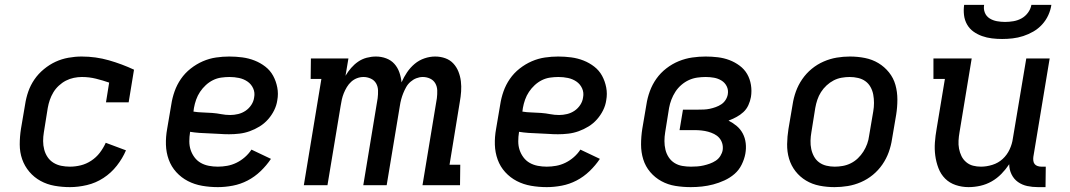

<svg xmlns="http://www.w3.org/2000/svg" viewBox="-20 -760 4390 788"><path d="M267 8Q235 8 204 2.5Q173 -3 146.5 -17.5Q120 -32 100.5 -55Q81 -78 71 -106.5Q61 -135 61 -167Q61 -199 66 -231L83 -331Q87 -358 96 -384Q105 -410 121 -433.5Q137 -457 160 -476Q183 -495 208 -506.5Q233 -518 260.5 -523Q288 -528 315 -528Q373 -528 427 -512.5Q481 -497 530 -474L508 -340H415L428 -421Q402 -430 374 -437Q346 -444 316 -444Q300 -444 283 -440.5Q266 -437 250.5 -429Q235 -421 221.5 -408.5Q208 -396 199 -381Q190 -366 184.5 -350Q179 -334 176 -317L160 -217Q157 -199 157 -181Q157 -163 161.5 -146Q166 -129 175.5 -115Q185 -101 199.5 -92Q214 -83 231.5 -79.5Q249 -76 267 -76Q289 -76 311.5 -81.5Q334 -87 354.5 -100.5Q375 -114 389.5 -133Q404 -152 414 -174L497 -143Q483 -110 459.5 -80Q436 -50 404.5 -29.5Q373 -9 337 -0.5Q301 8 267 8Z M874 8Q841 8 809.5 2.5Q778 -3 751 -17Q724 -31 703.5 -53.5Q683 -76 672.5 -105Q662 -134 661 -166Q660 -198 666 -231L683 -331Q687 -358 696.5 -385Q706 -412 722.5 -436Q739 -460 762.5 -478.5Q786 -497 812.5 -508.5Q839 -520 866.5 -524Q894 -528 921 -528Q948 -528 974.5 -524.5Q1001 -521 1025 -511.5Q1049 -502 1069 -486.5Q1089 -471 1101 -449Q1113 -427 1118 -401Q1123 -375 1118 -348Q1115 -327 1105 -307Q1095 -287 1080 -270Q1065 -253 1045.5 -241Q1026 -229 1005 -221.5Q984 -214 962.5 -211.5Q941 -209 920 -209Q900 -209 880 -210.5Q860 -212 840 -212.5Q820 -213 799.5 -214.5Q779 -216 760 -219V-217Q757 -199 757 -180Q757 -161 762.5 -144.5Q768 -128 778.5 -114Q789 -100 804 -91.5Q819 -83 837 -79.5Q855 -76 874 -76Q893 -76 912.5 -79.5Q932 -83 950.5 -92Q969 -101 985 -115Q1001 -129 1012 -146L1092 -108Q1074 -81 1049.5 -57.5Q1025 -34 996 -19Q967 -4 935.5 2Q904 8 874 8ZM925 -288Q941 -288 957.5 -292Q974 -296 988 -305.5Q1002 -315 1011.5 -329.5Q1021 -344 1023 -360Q1027 -380 1019 -397.5Q1011 -415 995.5 -425.5Q980 -436 961 -440Q942 -444 922 -444Q905 -444 887.5 -441.5Q870 -439 854 -431Q838 -423 824.5 -410.5Q811 -398 801 -383Q791 -368 785 -351Q779 -334 776 -317L774 -302Q792 -299 811.5 -298.5Q831 -298 850.5 -296.5Q870 -295 888 -291.5Q906 -288 925 -288Z M1227 0 1299 -436H1255L1256 -520H1410L1398 -449Q1408 -466 1421 -481Q1434 -496 1450 -507Q1466 -518 1485 -523Q1504 -528 1523 -528Q1545 -528 1565 -520.5Q1585 -513 1598.5 -498Q1612 -483 1619 -463Q1626 -443 1628 -422Q1637 -443 1650.5 -463Q1664 -483 1682 -498Q1700 -513 1722 -520.5Q1744 -528 1766 -528Q1788 -528 1807.5 -521Q1827 -514 1840.5 -499.5Q1854 -485 1861.5 -466Q1869 -447 1871.5 -426.5Q1874 -406 1872.5 -384.5Q1871 -363 1867 -341L1825 -84H1869L1868 0H1714L1773 -357Q1775 -373 1774.5 -389Q1774 -405 1766.5 -418Q1759 -431 1745 -437.5Q1731 -444 1715 -444Q1702 -444 1689 -439Q1676 -434 1665 -424.5Q1654 -415 1647 -402.5Q1640 -390 1635 -377.5Q1630 -365 1626.5 -352Q1623 -339 1621 -325L1567 0H1471L1530 -357Q1532 -373 1531.5 -389Q1531 -405 1523.5 -418Q1516 -431 1501.5 -437.5Q1487 -444 1472 -444Q1458 -444 1445 -439Q1432 -434 1421.5 -424.5Q1411 -415 1403.5 -402.5Q1396 -390 1391 -377.5Q1386 -365 1383 -352Q1380 -339 1378 -325L1324 0Z M2224 8Q2191 8 2159.5 2.5Q2128 -3 2101 -17Q2074 -31 2053.5 -53.5Q2033 -76 2022.5 -105Q2012 -134 2011 -166Q2010 -198 2016 -231L2033 -331Q2037 -358 2046.5 -385Q2056 -412 2072.5 -436Q2089 -460 2112.5 -478.5Q2136 -497 2162.5 -508.5Q2189 -520 2216.5 -524Q2244 -528 2271 -528Q2298 -528 2324.5 -524.5Q2351 -521 2375 -511.5Q2399 -502 2419 -486.5Q2439 -471 2451 -449Q2463 -427 2468 -401Q2473 -375 2468 -348Q2465 -327 2455 -307Q2445 -287 2430 -270Q2415 -253 2395.5 -241Q2376 -229 2355 -221.5Q2334 -214 2312.5 -211.5Q2291 -209 2270 -209Q2250 -209 2230 -210.5Q2210 -212 2190 -212.5Q2170 -213 2149.5 -214.5Q2129 -216 2110 -219V-217Q2107 -199 2107 -180Q2107 -161 2112.5 -144.5Q2118 -128 2128.5 -114Q2139 -100 2154 -91.5Q2169 -83 2187 -79.5Q2205 -76 2224 -76Q2243 -76 2262.5 -79.5Q2282 -83 2300.5 -92Q2319 -101 2335 -115Q2351 -129 2362 -146L2442 -108Q2424 -81 2399.5 -57.5Q2375 -34 2346 -19Q2317 -4 2285.5 2Q2254 8 2224 8ZM2275 -288Q2291 -288 2307.5 -292Q2324 -296 2338 -305.5Q2352 -315 2361.5 -329.5Q2371 -344 2373 -360Q2377 -380 2369 -397.5Q2361 -415 2345.5 -425.5Q2330 -436 2311 -440Q2292 -444 2272 -444Q2255 -444 2237.5 -441.5Q2220 -439 2204 -431Q2188 -423 2174.5 -410.5Q2161 -398 2151 -383Q2141 -368 2135 -351Q2129 -334 2126 -317L2124 -302Q2142 -299 2161.5 -298.5Q2181 -298 2200.5 -296.5Q2220 -295 2238 -291.5Q2256 -288 2275 -288Z M2815 8Q2783 8 2752 3Q2721 -2 2694.5 -16.5Q2668 -31 2648.5 -54Q2629 -77 2620 -106Q2611 -135 2611 -167Q2611 -199 2616 -231L2633 -331Q2637 -358 2647 -385.5Q2657 -413 2674 -437Q2691 -461 2715 -479.5Q2739 -498 2766 -509Q2793 -520 2821 -524Q2849 -528 2876 -528Q2901 -528 2926 -525Q2951 -522 2973.5 -513.5Q2996 -505 3015.5 -490.5Q3035 -476 3046.5 -456Q3058 -436 3062 -411.5Q3066 -387 3062 -362Q3059 -345 3051.5 -328.5Q3044 -312 3031 -300Q3018 -288 3002 -279.5Q2986 -271 2970 -265Q2988 -256 3003.5 -243Q3019 -230 3028.5 -212Q3038 -194 3040.5 -172.5Q3043 -151 3039 -129Q3035 -107 3024 -84.5Q3013 -62 2994.5 -46Q2976 -30 2953 -19.5Q2930 -9 2907 -3Q2884 3 2861 5.5Q2838 8 2815 8ZM2816 -76Q2829 -76 2842 -77Q2855 -78 2868 -81Q2881 -84 2893.5 -88.5Q2906 -93 2917.5 -100.5Q2929 -108 2936.5 -120Q2944 -132 2946 -144Q2948 -159 2944 -172Q2940 -185 2931.5 -194.5Q2923 -204 2911 -210Q2899 -216 2886 -219.5Q2873 -223 2859 -224.5Q2845 -226 2831 -226H2769L2783 -310H2845Q2857 -310 2869 -310.5Q2881 -311 2893 -313.5Q2905 -316 2917.5 -320.5Q2930 -325 2940.5 -332Q2951 -339 2958 -350Q2965 -361 2967 -373Q2970 -391 2962.5 -406Q2955 -421 2941 -429.5Q2927 -438 2910.5 -441Q2894 -444 2876 -444Q2859 -444 2841.5 -441.5Q2824 -439 2807.5 -431.5Q2791 -424 2776.5 -411.5Q2762 -399 2752 -383.5Q2742 -368 2735.5 -351Q2729 -334 2726 -317L2710 -217Q2707 -199 2707 -181Q2707 -163 2711 -146Q2715 -129 2724.5 -114.5Q2734 -100 2748.5 -91Q2763 -82 2780.5 -79Q2798 -76 2816 -76Z M3405 8Q3373 8 3343 2Q3313 -4 3288 -19Q3263 -34 3245 -57Q3227 -80 3218.5 -108.5Q3210 -137 3210.5 -168.5Q3211 -200 3216 -231L3233 -331Q3237 -358 3246.5 -384.5Q3256 -411 3272.5 -435Q3289 -459 3311.5 -477.5Q3334 -496 3360.5 -507.5Q3387 -519 3414 -523.5Q3441 -528 3468 -528Q3500 -528 3530 -522Q3560 -516 3585 -501Q3610 -486 3628.5 -463Q3647 -440 3655 -411.5Q3663 -383 3663 -351.5Q3663 -320 3658 -289L3641 -189Q3637 -162 3627.5 -135.5Q3618 -109 3601.5 -85Q3585 -61 3562.5 -42.5Q3540 -24 3513.5 -12.5Q3487 -1 3459.5 3.5Q3432 8 3405 8ZM3406 -76Q3422 -76 3439 -79Q3456 -82 3472 -90Q3488 -98 3501 -110.5Q3514 -123 3523.5 -138Q3533 -153 3539 -169.5Q3545 -186 3547 -203L3564 -303Q3567 -320 3567 -337.5Q3567 -355 3564 -371.5Q3561 -388 3553 -402.5Q3545 -417 3532 -426.5Q3519 -436 3502 -440Q3485 -444 3467 -444Q3451 -444 3434 -441Q3417 -438 3401.5 -430Q3386 -422 3372.5 -409.5Q3359 -397 3349.5 -382Q3340 -367 3334.5 -350.5Q3329 -334 3326 -317L3310 -217Q3307 -200 3306.5 -182.5Q3306 -165 3309.5 -148.5Q3313 -132 3321 -117.5Q3329 -103 3342 -93.5Q3355 -84 3371.5 -80Q3388 -76 3406 -76Z M3955 8Q3928 8 3902.5 -0.5Q3877 -9 3859 -27Q3841 -45 3831.5 -70Q3822 -95 3818.5 -121.5Q3815 -148 3817 -175.5Q3819 -203 3824 -231L3858 -436H3811V-520H3968L3918 -217Q3915 -200 3914 -183Q3913 -166 3916 -150Q3919 -134 3926 -119.5Q3933 -105 3945.5 -94.5Q3958 -84 3973.5 -80Q3989 -76 4006 -76Q4029 -76 4053 -83.5Q4077 -91 4095 -107.5Q4113 -124 4123.5 -146.5Q4134 -169 4137 -192L4192 -520H4288L4221 -116Q4220 -108 4221 -100Q4222 -92 4226.5 -86.5Q4231 -81 4238.5 -78.5Q4246 -76 4254 -76H4272L4271 8H4240Q4217 8 4196 3.5Q4175 -1 4158 -13Q4141 -25 4131.5 -44.5Q4122 -64 4122 -86Q4108 -65 4090 -46.5Q4072 -28 4050 -15.5Q4028 -3 4003.5 2.5Q3979 8 3955 8ZM4093 -600Q4072 -600 4051 -602.5Q4030 -605 4010.5 -612Q3991 -619 3975 -630.5Q3959 -642 3949 -659.5Q3939 -677 3936.5 -698Q3934 -719 3937 -740H4019Q4016 -723 4022 -708Q4028 -693 4041.5 -684.5Q4055 -676 4071.5 -673Q4088 -670 4105 -670Q4122 -670 4139.5 -673Q4157 -676 4172.5 -684.5Q4188 -693 4199 -708Q4210 -723 4213 -740H4295Q4292 -719 4282.5 -698Q4273 -677 4257 -659.5Q4241 -642 4221 -630.5Q4201 -619 4179.5 -612Q4158 -605 4136 -602.5Q4114 -600 4093 -600Z"/></svg>

Font: Iosevka Etoile Medium
Style: Italic
Weight: 500
Italic angle: -9°
Designer: Belleve Invis
Foundry: Belleve Invis
Version: Version 22.1.2; ttfautohint (v1.8.4)